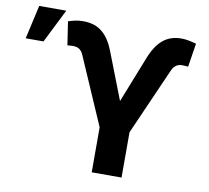

<svg xmlns="http://www.w3.org/2000/svg" viewBox="-87 -854 1028 946"><g transform="rotate(10 427.0 -381.0)"><path d="M186.8 -712.4Q202.8 -717.7 220.9 -721.8Q239 -725.9 260.7 -725.9Q286.2 -725.9 308.6 -720Q331 -714.1 350.3 -700.1Q369.7 -686.1 386.2 -662.8Q402.7 -639.6 416.2 -604.8L507.5 -370L598.4 -599.8Q623.2 -663.7 660.2 -694.8Q697.1 -725.9 752.5 -725.9Q771.7 -725.9 791 -721.9Q810.4 -718 827.1 -713.1L808.6 -595.2Q807.2 -595.2 803.6 -595.5Q800.1 -595.9 795.6 -596.2Q791.2 -596.6 786.6 -596.8Q782 -596.9 778.4 -596.9Q759.6 -596.9 747.5 -587.5Q735.4 -578.1 728.7 -563.2L580.3 -226.6V0H431.1V-225.1L284.1 -563.2Q277 -579.5 264.9 -588.2Q252.8 -596.9 234.7 -596.9Q231.2 -596.9 226.4 -596.8Q221.6 -596.6 217 -596.2Q212.4 -595.9 209 -595.5Q205.6 -595.2 204.5 -595.2ZM-3.9 -593.8 34.1 -762.4H169.4L85.2 -593.8Z"/></g></svg>

Font: Cannonade
Style: Bold
Weight: 700
Designer: Rasmus Andersson
Foundry: rsms
Version: Version 3.012;git-f93a4a705